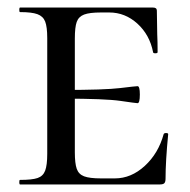

<svg xmlns="http://www.w3.org/2000/svg" viewBox="-20 -488 504 508"><path d="M33 -12Q65 -12 79.5 -17Q94 -22 99.5 -36.5Q105 -51 105 -81V-387Q105 -417 99.5 -431Q94 -445 79 -450.5Q64 -456 33 -456Q31 -456 31 -462Q31 -468 33 -468H385Q395 -468 395 -460L396 -398Q397 -379 397 -350Q397 -347 391 -347Q385 -347 385 -350Q376 -396 343.5 -425.5Q311 -455 269 -455H247Q217 -455 202.5 -449.5Q188 -444 183 -430Q178 -416 178 -386V-85Q178 -56 183 -41.5Q188 -27 202.5 -21.5Q217 -16 247 -16H284Q327 -16 363 -49Q399 -82 413 -133Q414 -136 419.5 -136Q425 -136 425 -133Q418 -61 418 -15Q418 -7 415 -3.5Q412 0 403 0H33Q31 0 31 -6Q31 -12 33 -12ZM147 -227V-250Q257 -250 298 -255Q339 -260 344 -260Q350 -260 350 -238Q350 -215 344 -215Q340 -215 299 -221Q258 -227 147 -227Z"/></svg>

Font: Cormorant SC Medium
Style: Regular
Weight: 500
Designer: Christian Thalmann (Catharsis Fonts)
Foundry: Catharsis Fonts
Version: Version 4.000